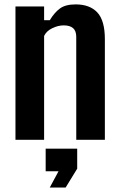

<svg xmlns="http://www.w3.org/2000/svg" viewBox="-20 -629 539 864"><path d="M49.6 0V-600H178.5V-538H204Q224.9 -572.6 249.8 -590.9Q274.7 -609.2 320.4 -609.2Q384.3 -609.2 418 -572.9Q451.8 -536.7 451.9 -453V0H323.2L323.1 -463.9Q322.9 -490.4 308.6 -502.6Q294.3 -514.8 266.3 -514.8Q241.5 -514.8 215 -502Q188.5 -489.1 178.5 -467.2V0ZM203.9 215 243.3 141.8H185.5V40H327.4V130L275.3 215Z"/></svg>

Font: Big Shoulders Text SC Thin
Style: Regular
Weight: 100
Designer: Patric King
Foundry: XO Type Co
Version: Version 2.002